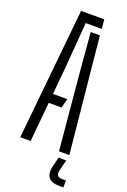

<svg xmlns="http://www.w3.org/2000/svg" viewBox="-183 -857 727 1101"><g transform="rotate(20 180.0 -307.0)"><path d="M29 0 109 -800H250.5L256 -743.5H158L136 -465L120.5 -297.5H208L193 -241H115L92.5 0ZM265.5 0 222.5 -466.5 202.5 -705H258.5L328.5 0ZM360 186H336.5Q241 186 260.5 96.5L275.5 35H322.5L307 96.5Q300.5 121.5 307.8 132.5Q315 143.5 337.5 143.5H360Z"/></g></svg>

Font: Big Shoulders Stencil Text Light
Style: Regular
Weight: 300
Designer: Patric King
Foundry: XO Type Co
Version: Version 1.000